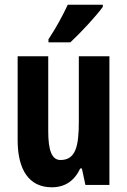

<svg xmlns="http://www.w3.org/2000/svg" viewBox="-20 -786 541 816"><path d="M417 -757V-766H268C247 -721 221 -672 186 -619V-606H279C325 -649 390 -719 417 -757ZM445 -547H315V-269C315 -165 302 -106 237 -106C200 -106 185 -147 185 -229V-547H55V-190C55 -65 103 10 200 10C256 10 296 -17 321 -70H328L343 0H445Z"/></svg>

Font: Noto Sans Armenian ExtraCondensed
Style: Regular
Weight: 400
Width: 2
Designer: Monotype Design Team
Foundry: Monotype Imaging Inc.
Version: Version 2.008